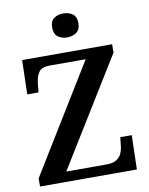

<svg xmlns="http://www.w3.org/2000/svg" viewBox="-99 -1002 836 1074"><g transform="rotate(-10 319.0 -465.5)"><path d="M40 0V-46L415 -657H210Q164 -657 148 -632.5Q132 -608 128 -570L123 -520H59L64 -714H575V-667L199 -57H429Q465 -57 485.5 -70.5Q506 -84 514.5 -105Q523 -126 525 -150L530 -194H595L590 0ZM335 -795Q304 -795 282.5 -811Q261 -827 261 -863Q261 -900 282.5 -915.5Q304 -931 335 -931Q366 -931 388 -915.5Q410 -900 410 -863Q410 -827 388 -811Q366 -795 335 -795Z"/></g></svg>

Font: Noto Serif NP Hmong SemiBold
Style: Regular
Weight: 600
Designer: Dalton Maag Ltd
Foundry: Dalton Maag Ltd
Version: Version 1.001; ttfautohint (v1.8.4.7-5d5b)